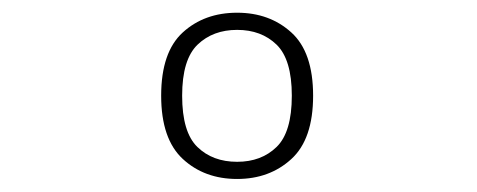

<svg xmlns="http://www.w3.org/2000/svg" viewBox="-20 -726 750 302"><path d="M353 -444.5Q301.5 -444.5 267.5 -476Q233.5 -507.5 233.5 -575.5Q233.5 -644 267.5 -675Q301.5 -706 353 -706Q404 -706 438.2 -675Q472.5 -644 472.5 -575.5Q472.5 -507 438.2 -475.8Q404 -444.5 353 -444.5ZM353 -471.5Q391 -471.5 415 -494.8Q439 -518 439 -575.5Q439 -632.5 415 -655.8Q391 -679 353 -679Q315 -679 290.8 -655.8Q266.5 -632.5 266.5 -575.5Q266.5 -518 290.5 -494.8Q314.5 -471.5 353 -471.5Z"/></svg>

Font: League Mono Thin
Style: Regular
Weight: 100
Width: 6
Designer: Tyler Finck
Foundry: The League of Moveable Type / Tyler Finck
Version: Version 2.300;RELEASE